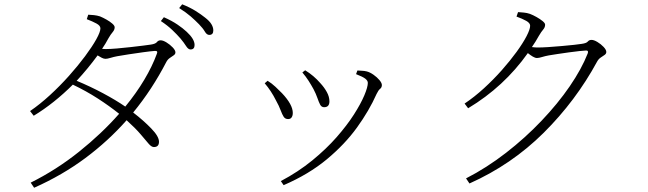

<svg xmlns="http://www.w3.org/2000/svg" viewBox="-20 -821 3040 901"><path d="M715.8 -567.9Q722.7 -583.5 706.1 -582Q686.5 -580.6 652.1 -575.9Q617.7 -571.3 583.3 -565.9Q548.8 -560.5 529.8 -557.1Q514.2 -554.2 499 -549.6Q483.9 -544.9 475.1 -544.9Q467.3 -544.9 458 -549.6Q448.7 -554.2 438 -561Q393.1 -499.5 339.8 -441.9Q404.3 -415 464.1 -383.1Q523.9 -351.1 567.9 -320.8Q619.6 -383.8 657.2 -447Q694.8 -510.3 715.8 -567.9ZM387.2 -731 394 -752Q406.7 -751.5 421.1 -750Q435.5 -748.5 449.2 -744.1Q463.4 -738.3 479.5 -729.2Q495.6 -720.2 506.8 -710.4Q518.1 -700.7 518.1 -692.9Q518.1 -681.2 508.8 -670.4Q499.5 -659.7 488.8 -641.1Q482.4 -628.9 474.9 -616.5Q467.3 -604 459 -591.8Q464.4 -591.3 468.8 -591.1Q473.1 -590.8 477.1 -590.8Q497.1 -590.8 528.3 -593.5Q559.6 -596.2 592.5 -599.9Q625.5 -603.5 651.6 -606.9Q677.7 -610.4 688 -611.8Q710 -615.2 716.3 -623.5Q722.7 -631.8 733.9 -631.8Q745.1 -631.8 761.5 -621.8Q777.8 -611.8 790.5 -598.4Q803.2 -585 803.2 -575.2Q803.2 -566.9 794.9 -561.3Q786.6 -555.7 776.4 -548.6Q766.1 -541.5 759.8 -528.8Q727.1 -465.8 688.5 -406.7Q649.9 -347.7 605 -293Q653.8 -255.4 689.9 -218Q726.1 -180.7 726.1 -155.8Q726.1 -130.9 702.1 -130.9Q690.9 -130.9 677.5 -146.5Q664.1 -162.1 640.4 -190.2Q616.7 -218.3 574.2 -256.8Q488.3 -159.7 380.6 -79.3Q272.9 1 140.1 60.1L124 36.1Q244.6 -23.9 350.8 -108.9Q457 -193.8 539.1 -287.1Q493.2 -323.7 438.7 -358.9Q384.3 -394 321.8 -423.8Q279.3 -381.3 232.9 -344.2Q186.5 -307.1 138.2 -277.8L121.1 -299.8Q167 -331.1 214.1 -374.3Q261.2 -417.5 303.7 -465.1Q346.2 -512.7 379.4 -557.4Q412.6 -602.1 431.9 -636.7Q451.2 -671.4 451.2 -688Q451.2 -700.7 432.6 -710.7Q414.1 -720.7 387.2 -731ZM734.9 -722.2 749 -740.2Q786.6 -723.6 812.7 -705.8Q838.9 -688 856 -671.9Q893.1 -637.7 893.1 -609.9Q893.1 -588.9 874 -588.9Q863.3 -588.9 853.3 -604.7Q843.3 -620.6 827.1 -640.1Q811 -658.7 788.8 -679.9Q766.6 -701.2 734.9 -722.2ZM820.8 -783.2 835 -800.8Q871.6 -786.1 897.7 -769.8Q923.8 -753.4 941.9 -738.8Q962.9 -722.7 971.9 -707.8Q981 -692.9 981 -678.2Q981 -657.2 961.9 -657.2Q950.2 -657.2 941.2 -672.9Q932.1 -688.5 914.1 -707Q896 -725.6 875 -743.9Q854 -762.2 820.8 -783.2Z M1451.2 -402.8Q1440.4 -422.4 1428 -441.9Q1415.5 -461.4 1398.9 -481L1412.1 -491.2Q1453.1 -465.8 1482.9 -431.2Q1502 -410.6 1513.9 -388.7Q1525.9 -366.7 1525.9 -345.2Q1525.9 -317.9 1501 -317.9Q1488.8 -317.9 1482.4 -329.8Q1476.1 -341.8 1469.5 -361.1Q1462.9 -380.4 1451.2 -402.8ZM1747.1 -379.9Q1712.4 -301.8 1655.3 -222.7Q1598.1 -143.6 1513.4 -73.2Q1428.7 -2.9 1311 47.9L1297.9 28.8Q1379.9 -14.6 1445.3 -68.1Q1510.7 -121.6 1559.6 -177.2Q1608.4 -232.9 1640.9 -283.7Q1673.3 -334.5 1689.7 -373.5Q1706.1 -412.6 1706.1 -432.1Q1706.1 -442.4 1694.3 -451.7Q1682.6 -460.9 1650.9 -473.1L1657.2 -490.2Q1667 -489.3 1678 -489Q1689 -488.8 1701.2 -485.8Q1716.3 -481.9 1732.9 -470.2Q1749.5 -458.5 1760.7 -445.1Q1772 -431.6 1772 -421.9Q1772 -410.6 1763.7 -404.1Q1755.4 -397.5 1747.1 -379.9ZM1274.9 -350.1Q1252.4 -395 1222.2 -430.2L1235.8 -441.9Q1254.9 -430.2 1272.5 -413.8Q1290 -397.5 1303.2 -383.8Q1354 -330.1 1354 -291Q1354 -278.3 1348.6 -270.3Q1343.3 -262.2 1332 -262.2Q1318.4 -262.2 1311.3 -272.9Q1304.2 -283.7 1296.9 -303.7Q1289.6 -323.7 1274.9 -350.1Z M2403.8 -743.2 2411.1 -764.2Q2423.8 -763.2 2438.2 -762Q2452.6 -760.7 2466.8 -755.9Q2481 -750.5 2497.6 -741.2Q2514.2 -731.9 2526.1 -722.2Q2538.1 -712.4 2538.1 -705.1Q2538.1 -692.9 2529.1 -682.4Q2520 -671.9 2508.8 -652.8Q2501.5 -639.6 2493.2 -626.2Q2484.9 -612.8 2476.1 -600.1Q2484.4 -599.1 2490.7 -598.6Q2497.1 -598.1 2502.9 -598.1Q2523.4 -598.1 2554 -600.1Q2584.5 -602.1 2616.7 -605Q2648.9 -607.9 2674.3 -610.6Q2699.7 -613.3 2710 -615.2Q2731.9 -618.2 2738.3 -626Q2744.6 -633.8 2755.9 -633.8Q2767.1 -633.8 2783.4 -624Q2799.8 -614.3 2812.5 -600.8Q2825.2 -587.4 2825.2 -577.1Q2825.2 -568.8 2817.1 -563.2Q2809.1 -557.6 2798.8 -550.8Q2788.6 -543.9 2782.2 -532.2Q2682.1 -347.7 2531.5 -198Q2380.9 -48.3 2183.1 40L2167 16.1Q2264.2 -33.7 2354.5 -103.8Q2444.8 -173.8 2521.2 -254.2Q2597.7 -334.5 2653.6 -416Q2709.5 -497.6 2737.8 -569.8Q2743.2 -584 2731 -584Q2722.7 -584 2700.2 -581.5Q2677.7 -579.1 2649.4 -575.2Q2621.1 -571.3 2595.5 -567.4Q2569.8 -563.5 2555.2 -561Q2539.1 -558.1 2523.9 -553.5Q2508.8 -548.8 2500 -548.8Q2491.2 -548.8 2480.2 -555.4Q2469.2 -562 2457 -571.8Q2344.7 -413.6 2176.8 -313L2160.2 -335Q2206.1 -365.7 2251 -406.7Q2295.9 -447.8 2335 -491.9Q2374 -536.1 2404.1 -577.4Q2434.1 -618.7 2450.9 -651.1Q2467.8 -683.6 2467.8 -700.2Q2467.8 -712.9 2449.5 -723.1Q2431.2 -733.4 2403.8 -743.2Z"/></svg>

Font: Source Han Serif CN ExtraLight
Style: Regular
Weight: 250
Designer: Ryoko NISHIZUKA  (kana & ideographs); Frank Grießhammer (Latin, Greek & Cyrillic); Wenlong ZHANG  (bopomofo); Sandoll Co
Foundry: Adobe Systems Incorporated
Version: Version 1.001;PS 1.001;hotconv 16.6.54;makeotf.lib2.5.65590